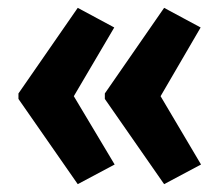

<svg xmlns="http://www.w3.org/2000/svg" viewBox="-20 -520 562 489"><path d="M27 -282 178 -500 271 -450 168 -275 272 -101 178 -51 27 -268ZM247 -282 398 -500 491 -450 389 -275 492 -101 398 -51 247 -268Z"/></svg>

Font: Noto Sans Arabic ExtCond
Style: Bold
Weight: 700
Width: 2
Designer: Monotype Design Team, Nadine Chahine, Nizar Qandah and Khaled Hosny
Foundry: Monotype Imaging Inc.
Version: Version 2.012; ttfautohint (v1.8.4.7-5d5b)